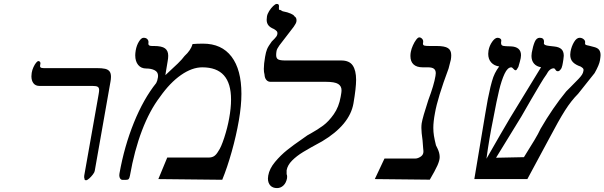

<svg xmlns="http://www.w3.org/2000/svg" viewBox="-20 -915 3088 981"><path d="M544.5 -498 464 -41.5Q463 -34.5 454.2 -23Q445.5 -11.5 435.5 -2.8Q425.5 6 419.5 6Q415 6 412.8 3Q410.5 0 411.5 -5Q410 -4.5 410 -10.5Q410 -15.5 410.5 -18.5L481 -416.5Q481.5 -420 484 -433.8Q486.5 -447.5 486.5 -455Q486.5 -467 479.2 -471.5Q472 -476 452.5 -476H181.5Q161.5 -476 151 -489.5Q140.5 -503 140.5 -525.5Q140.5 -534 142 -543Q144.5 -558 151 -572Q157.5 -586 164.5 -594.5Q171.5 -603 176.5 -603Q181.5 -603 184.5 -598.5Q187.5 -594 186.5 -590.5L185 -581.5Q183.5 -574.5 187.2 -570.8Q191 -567 202.5 -567H473.5Q501.5 -567 516.8 -563.5Q532 -560 539.5 -550.5Q547 -541 547 -522.5Q547 -511 544 -494.5Z M1115.5 3.5 789 0 834.5 -110H1045Q1063 -110 1074.2 -117.5Q1085.5 -125 1095.5 -142.5Q1109.5 -161.5 1126 -212.2Q1142.5 -263 1151 -311Q1160.5 -363 1160.5 -406.5Q1160.5 -489 1124 -530Q1087.5 -571 1013.5 -571Q961.5 -571 905 -531.8Q848.5 -492.5 797.5 -420Q744.5 -350.5 705.5 -248.2Q666.5 -146 644 -18Q641.5 -4.5 637.5 -0.2Q633.5 4 623 4H606Q599 4 594.2 -2.5Q589.5 -9 589.5 -19.5Q589.5 -22 590.5 -29Q615 -167 664.2 -288.5Q713.5 -410 778 -490.5Q781.5 -497 783.2 -502.8Q785 -508.5 787 -520Q787.5 -523 787.5 -528Q787.5 -547 770.2 -556Q753 -565 727 -565Q701 -565 686 -583.2Q671 -601.5 671 -632.5Q671 -643 673.5 -658Q678 -683.5 690 -702.8Q702 -722 713.5 -722Q727 -722 733.5 -714.2Q740 -706.5 738.5 -696Q738 -694.5 738 -691.5Q738 -685.5 742.5 -682.8Q747 -680 757.5 -680H766.5Q807 -680 823.2 -667.8Q839.5 -655.5 839.5 -630Q839.5 -617.5 836.5 -601.5L829.5 -559.5L827 -544.5Q826 -535 825 -531Q867 -569.5 888.8 -590.8Q910.5 -612 923 -629Q955 -658 964 -690Q987.5 -692 1017.5 -692Q1112.5 -692 1163 -625.5Q1213.5 -559 1213.5 -435.5Q1213.5 -375.5 1200.5 -300Q1187 -222 1164 -140.2Q1141 -58.5 1115.5 3.5Z M1626 -193Q1563 -159 1529.2 -138.5Q1495.5 -118 1472.2 -94.5Q1449 -71 1444.5 -45V-25Q1447 -21 1447 -12.5Q1447 -7 1446.5 -4Q1442 19.5 1428 32.8Q1414 46 1395.5 46Q1373.5 46 1361.2 32.8Q1349 19.5 1349 -3Q1349 -10 1350.5 -18Q1356.5 -53 1385.2 -87.5Q1414 -122 1447.2 -148.5Q1480.5 -175 1523 -204Q1545.5 -219.5 1550.5 -223.5L1567.5 -233Q1603.5 -253 1631.5 -273.8Q1659.5 -294.5 1685.5 -331.5Q1711.5 -368.5 1720.5 -420Q1721 -423.5 1723 -434.5Q1725 -445.5 1725 -454Q1725 -475 1707.8 -486Q1690.5 -497 1644 -497H1362Q1349 -497 1340.8 -506.8Q1332.5 -516.5 1331.5 -534Q1328 -546.5 1328 -563Q1328 -588 1334.5 -625Q1338.5 -649 1344.5 -663.8Q1350.5 -678.5 1368.5 -703Q1385.5 -719.5 1391.5 -727.8Q1397.5 -736 1397.5 -746Q1397.5 -752 1393.2 -756.5Q1389 -761 1379 -767Q1359.5 -775 1351 -786.2Q1342.5 -797.5 1342.5 -814Q1342.5 -822 1344 -831Q1346 -843.5 1355.2 -858.5Q1364.5 -873.5 1375.8 -884.2Q1387 -895 1394 -895Q1400.5 -895 1403 -892Q1405.5 -889 1405.5 -883.5Q1405.5 -878.5 1405 -876L1405.5 -865Q1412 -866 1424 -857.5Q1450.5 -852.5 1466.2 -845.2Q1482 -838 1484.5 -831.5Q1495 -825.5 1495 -811.5Q1495 -807.5 1494.5 -805Q1493 -795.5 1480.5 -778Q1468 -760.5 1444 -730.5Q1420 -700.5 1407.5 -683Q1395 -665.5 1393 -655Q1391 -643.5 1391 -634Q1391 -617 1401.2 -611.5Q1411.5 -606 1438.5 -606H1723.5Q1765 -606 1782.2 -580.5Q1799.5 -555 1799.5 -507Q1799.5 -466 1786 -387Q1776.5 -332 1736 -283.2Q1695.5 -234.5 1626 -193Z M2176 3 1895 0 1944.5 -105H2102Q2113.5 -105 2127.2 -113.2Q2141 -121.5 2143 -135Q2143.5 -137.5 2143.5 -143Q2143.5 -149 2142 -158.5Q2140.5 -173.5 2139 -198Q2133 -239 2133 -261.5Q2133 -274 2134.5 -285Q2139.5 -315.5 2168.5 -404Q2197.5 -481 2205 -527Q2206.5 -534.5 2206.5 -541Q2206.5 -556.5 2197 -563.8Q2187.5 -571 2167 -571H2140Q2109 -571 2093 -585.8Q2077 -600.5 2077 -629Q2077 -640 2079 -650Q2082 -666 2089.8 -683.2Q2097.5 -700.5 2106.5 -712.2Q2115.5 -724 2122 -724Q2130 -724 2136.8 -716.8Q2143.5 -709.5 2142 -699Q2141 -694 2141 -692Q2141 -684.5 2147.8 -682.2Q2154.5 -680 2174.5 -680H2210.5Q2252 -680 2268.8 -669.2Q2285.5 -658.5 2285.5 -633Q2285.5 -621.5 2283.5 -610Q2279 -589.5 2272 -565Q2215.5 -413.5 2202.5 -338Q2194 -293.5 2194 -261.5Q2194 -241 2197.2 -221Q2200.5 -201 2207.5 -172.5Q2209.5 -168.5 2215 -157.2Q2220.5 -146 2223.5 -134.8Q2226.5 -123.5 2226.5 -112.5Q2226.5 -95.5 2214.8 -69.2Q2203 -43 2176 3Z M3018 -541.5Q3001.5 -520 2984.5 -499.5Q2951 -457.5 2934 -436Q2898.5 -400.5 2866.8 -350.5Q2835 -300.5 2784.5 -204.5L2674.5 0H2403.5L2459.5 -334.5Q2472 -413 2486 -471Q2487 -475.5 2493.5 -499.2Q2500 -523 2508.8 -540.5Q2517.5 -558 2530.5 -575.5Q2505 -579 2489.8 -595.8Q2474.5 -612.5 2474.5 -640Q2474.5 -648 2476 -657Q2480.5 -681.5 2494.8 -701.8Q2509 -722 2522.5 -722Q2531 -722 2536.8 -717.2Q2542.5 -712.5 2541 -705Q2540 -698 2540 -695.5Q2540 -687 2545.2 -683.2Q2550.5 -679.5 2565 -679L2591 -678Q2615.5 -677 2628.8 -665.8Q2642 -654.5 2642 -633Q2642 -626.5 2640.5 -618Q2637.5 -602.5 2628.5 -573Q2619.5 -556 2615.5 -556Q2611.5 -556 2608.8 -558Q2606 -560 2602.5 -564Q2596.5 -571 2592.5 -571Q2573.5 -571 2558 -538Q2542.5 -505 2530 -453Q2517.5 -401 2502 -318L2500 -307.5Q2479.5 -208 2465.5 -104L2479 -127.5Q2542 -238 2586.5 -313L2744.5 -571.5Q2721.5 -575 2708.5 -590Q2695.5 -605 2695.5 -629.5Q2695.5 -637 2697 -646Q2703 -679.5 2712 -700.8Q2721 -722 2737.5 -722Q2759.5 -722 2759.5 -702L2759 -693Q2759 -683.5 2785.5 -680.5L2812 -677.5Q2836.5 -675 2848.5 -663.8Q2860.5 -652.5 2860.5 -630Q2860.5 -625 2858.5 -611Q2857.5 -607 2855.8 -594Q2854 -581 2849 -567Q2839.5 -551 2831 -551Q2825.5 -551 2822.8 -553.2Q2820 -555.5 2816.8 -560.8Q2813.5 -566 2809.5 -566Q2788 -566 2772 -534.5Q2760 -518.5 2739 -483.2Q2718 -448 2693.5 -406Q2674.5 -372 2644 -320L2514.5 -109L2657 -112Q2690 -164.5 2710.5 -198.8Q2731 -233 2742 -257Q2804 -364 2873 -448L2894 -469Q2924.5 -499.5 2936 -511.8Q2947.5 -524 2953.5 -533.2Q2959.5 -542.5 2961 -553Q2961.5 -555 2961.5 -558Q2961.5 -562.5 2958.5 -566Q2955.5 -569.5 2946.5 -575Q2921 -583.5 2907.2 -597.5Q2893.5 -611.5 2893.5 -635.5Q2893.5 -643 2895 -651Q2900 -678.5 2913 -700.2Q2926 -722 2941.5 -722Q2953.5 -722 2962.5 -714.2Q2971.5 -706.5 2969.5 -696Q2968.5 -689.5 2971.2 -687.2Q2974 -685 2980.5 -683.5Q2987 -682 2989.5 -681.5L3016.5 -674.5Q3034 -670 3041.2 -660Q3048.5 -650 3048.5 -633.5Q3048.5 -626 3045.5 -607Q3042 -584 3018 -541.5Z"/></svg>

Font: JuliaMono MediumItalic
Style: Regular
Weight: 500
Italic angle: -9°
Monospace: yes
Designer: cormullion
Foundry: corm
Version: Version 0.049; ttfautohint (v1.8.4)